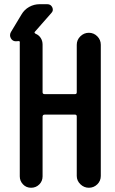

<svg xmlns="http://www.w3.org/2000/svg" viewBox="-20 -885 540 905"><path d="M54.7 -690.4Q39.1 -690.4 31.2 -704.6Q23.4 -718.8 31.2 -733.4L81.1 -816.4Q94.7 -839.8 117.7 -852.5Q140.6 -865.2 167 -865.2H203.1Q219.7 -865.2 226.6 -850.1Q233.4 -835 221.7 -823.2L144.5 -735.4Q139.6 -730.5 148.4 -725.6Q163.1 -719.7 171.9 -706.1Q180.7 -692.4 180.7 -674.8V-450.2Q180.7 -441.4 190.4 -441.4H334Q341.8 -441.4 341.8 -450.2V-673.8Q341.8 -697.3 358.9 -713.9Q376 -730.5 398.9 -730.5Q421.9 -730.5 438.5 -713.9Q455.1 -697.3 455.1 -673.8V-55.7Q455.1 -32.2 438.5 -16.1Q421.9 0 398.9 0Q376 0 358.9 -16.6Q341.8 -33.2 341.8 -55.7V-335.9Q341.8 -344.7 334 -344.7H190.4Q181.6 -344.7 180.7 -335.9V-53.7Q180.7 -31.2 165 -15.6Q149.4 0 126.5 0Q103.5 0 88.4 -16.1Q73.2 -32.2 73.2 -53.7V-674.8V-683.6Q75.2 -690.4 68.4 -691.4Q63.5 -690.4 54.7 -690.4Z"/></svg>

Font: Rounded Mgen+ 1m medium
Style: Regular
Weight: 500
Designer: [Source Han Sans]
Ryoko NISHIZUKA  (kana & ideographs); Paul D. Hunt (Latin, Greek & Cyrillic); Wenlong ZHANG  (bopomofo
Version: Version 1.059.20150602